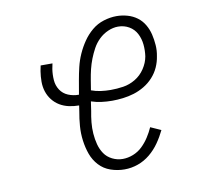

<svg xmlns="http://www.w3.org/2000/svg" viewBox="-66 -609 732 688"><g transform="rotate(-10 300.0 -265.0)"><path d="M334 8Q308 8 283.5 -0.5Q259 -9 242 -27.5Q225 -46 216.5 -69.5Q208 -93 204.5 -119.5Q201 -146 203 -172.5Q205 -199 210 -226L213 -246Q194 -246 176 -250Q158 -254 143 -263Q128 -272 117 -286Q106 -300 100.5 -317Q95 -334 95 -353Q95 -372 98 -391L102 -411H145L141 -391Q138 -371 139.5 -351Q141 -331 151.5 -315Q162 -299 180 -291.5Q198 -284 218 -284H219L228 -336Q232 -359 237.5 -382Q243 -405 253 -427.5Q263 -450 277 -470.5Q291 -491 310 -507Q329 -523 353 -530.5Q377 -538 400 -538Q420 -538 439.5 -532.5Q459 -527 474.5 -515.5Q490 -504 500 -487Q510 -470 514.5 -451Q519 -432 520.5 -411.5Q522 -391 518 -371Q515 -351 506.5 -332Q498 -313 483.5 -297Q469 -281 450.5 -270Q432 -259 412.5 -253Q393 -247 372.5 -244.5Q352 -242 333 -242Q313 -242 294 -244.5Q275 -247 257 -253L252 -219Q248 -199 246 -178.5Q244 -158 245.5 -137.5Q247 -117 252 -98Q257 -79 267.5 -63.5Q278 -48 296 -39Q314 -30 334 -30Q353 -30 372 -37.5Q391 -45 405.5 -59Q420 -73 431 -90Q442 -107 450 -125L488 -108Q477 -85 462 -63.5Q447 -42 427 -25.5Q407 -9 383 -0.5Q359 8 334 8ZM334 -281Q357 -281 380 -284.5Q403 -288 424 -300.5Q445 -313 459 -334Q473 -355 477 -378Q480 -399 478 -420.5Q476 -442 466.5 -460.5Q457 -479 439 -489.5Q421 -500 399 -500Q381 -500 362.5 -492Q344 -484 329.5 -470Q315 -456 305.5 -438.5Q296 -421 289 -403Q282 -385 277.5 -366.5Q273 -348 270 -329L264 -292Q280 -286 298 -283.5Q316 -281 334 -281Z"/></g></svg>

Font: Iosevka Curly Slab XLtEx
Style: Italic
Weight: 200
Width: 7
Italic angle: -9°
Monospace: yes
Designer: Belleve Invis
Foundry: Belleve Invis
Version: Version 11.1.0; ttfautohint (v1.8.3)